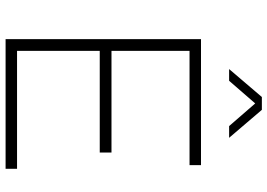

<svg xmlns="http://www.w3.org/2000/svg" viewBox="-155 -802 957 687"><g transform="rotate(90 323.5 -458.5)"><path d="M473.1 -799.8H431.2L350.1 -893.1L269 -799.8H227.1L327.1 -917H373ZM570.8 -658.2H162.1V-378.9H525.9V-336.9H162.1V-41H584V0H120.1V-699.2H570.8Z"/></g></svg>

Font: Montserrat Ultra Light
Style: Regular
Weight: 200
Designer: Julieta Ulanovsky
Foundry: Julieta Ulanovsky
Version: Version 3.001;PS 003.001;hotconv 1.0.70;makeotf.lib2.5.58329